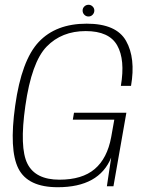

<svg xmlns="http://www.w3.org/2000/svg" viewBox="-20 -779 622 803"><path d="M221.5 4Q394.5 4 445 -120L427 0H454.5L508.5 -307.5H289.5L284.5 -278.5H458L445 -205.5Q428.5 -116.5 376 -72Q323.5 -27.5 228.5 -27.5Q128.5 -27.5 94.8 -94.2Q61 -161 86 -336Q112 -519 175 -584Q238 -649 338.5 -649Q436.5 -649 470.2 -589Q504 -529 485.5 -420H528Q548 -536 507.2 -608Q466.5 -680 342.5 -680Q214 -680 142 -603.5Q70 -527 43.5 -337Q17.5 -152 57 -74Q96.5 4 221.5 4ZM350 -710Q360.5 -710 367.5 -717.5Q374.5 -725 374.5 -735Q374.5 -745 367.2 -752Q360 -759 350.5 -759Q340 -759 332.8 -752Q325.5 -745 325.5 -735Q325.5 -724.5 332.8 -717.2Q340 -710 350 -710Z"/></svg>

Font: Anybody Thin ExtraLight
Style: Italic
Weight: 250
Italic angle: -10°
Version: Version 1.113;gftools[0.9.25]